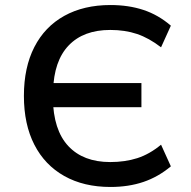

<svg xmlns="http://www.w3.org/2000/svg" viewBox="-20 -734 761 763"><path d="M419 9Q313 9 235.5 -34.5Q158 -78 116.5 -159Q75 -240 75 -353Q75 -466 116.5 -547Q158 -628 235.5 -671Q313 -714 419 -714Q491 -714 550 -694.5Q609 -675 659 -632L620 -546Q572 -583 524.5 -599Q477 -615 418 -615Q312 -615 253 -553.5Q194 -492 191 -373L157 -404H542V-308H156L190 -344Q192 -217 251.5 -153.5Q311 -90 418 -90Q477 -90 525.5 -105.5Q574 -121 620 -159L659 -73Q609 -31 550 -11Q491 9 419 9Z"/></svg>

Font: Nunito Sans 7pt SemiBold
Style: Regular
Weight: 600
Designer: Vernon Adams
Foundry: Vernon Adams
Version: Version 3.101;gftools[0.9.27]